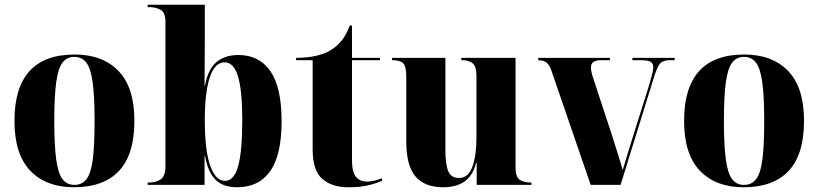

<svg xmlns="http://www.w3.org/2000/svg" viewBox="-20 -780 3453 810"><path d="M292 10Q175 10 108 -59.5Q41 -129 41 -270Q41 -550 295 -550Q413 -550 480 -480.5Q547 -411 547 -270Q547 -129 482.5 -59.5Q418 10 292 10ZM294 0Q326 0 345 -24.5Q364 -49 371.5 -108Q379 -167 379 -270Q379 -373 371 -432Q363 -491 344.5 -515.5Q326 -540 293 -540Q262 -540 243.5 -515.5Q225 -491 217 -432Q209 -373 209 -270Q209 -167 217 -108Q225 -49 243.5 -24.5Q262 0 294 0Z M980 10Q921 10 889 -22Q857 -54 845 -122H843V0H603V-10H611Q637 -10 657.5 -23Q678 -36 678 -81V-687Q678 -728 657 -739Q636 -750 609 -750H603V-760H844V-591Q844 -562 843.5 -517Q843 -472 843 -418H845Q856 -485 891.5 -516.5Q927 -548 986 -548Q1073 -548 1120.5 -480Q1168 -412 1168 -269Q1168 -126 1120 -58Q1072 10 980 10ZM929 -17Q967 -17 984.5 -78.5Q1002 -140 1002 -273Q1002 -399 984 -458Q966 -517 928 -517Q886 -517 865 -453.5Q844 -390 844 -273Q844 -147 866.5 -82Q889 -17 929 -17Z M1449 10Q1380 10 1339.5 -25.5Q1299 -61 1299 -149V-526H1229V-536Q1319 -536 1373 -567Q1431 -601 1455 -672H1465V-536H1583V-526H1465V-103Q1465 -56 1481 -35Q1497 -14 1529 -14Q1556 -14 1592 -28V-18Q1575 -9 1539 0.5Q1503 10 1449 10Z M1849 10Q1772 10 1733 -35.5Q1694 -81 1694 -182V-456Q1694 -500 1681 -513Q1668 -526 1637 -526H1634V-536H1859V-147Q1859 -85 1871.5 -57Q1884 -29 1916 -29Q1956 -29 1973 -77Q1990 -125 1990 -199V-460Q1990 -501 1973.5 -513.5Q1957 -526 1930 -526H1926V-536H2155V-73Q2155 -34 2172 -22Q2189 -10 2218 -10H2222V0H1991V-94H1989Q1975 -39 1940 -14.5Q1905 10 1849 10Z M2307 -480Q2298 -507 2285 -516.5Q2272 -526 2251 -526V-536H2553V-526H2515Q2473 -526 2473 -496Q2473 -478 2482 -452L2559 -218Q2570 -182 2583.5 -140.5Q2597 -99 2607 -62Q2614 -86 2624 -119Q2634 -152 2644 -184L2718 -419Q2727 -449 2731.5 -467.5Q2736 -486 2736 -496Q2736 -512 2725 -519Q2714 -526 2683 -526H2648V-536H2826V-526H2806Q2780 -526 2767.5 -515Q2755 -504 2742 -464L2598 0H2472Z M3117 10Q3000 10 2933 -59.5Q2866 -129 2866 -270Q2866 -550 3120 -550Q3238 -550 3305 -480.5Q3372 -411 3372 -270Q3372 -129 3307.5 -59.5Q3243 10 3117 10ZM3119 0Q3151 0 3170 -24.5Q3189 -49 3196.5 -108Q3204 -167 3204 -270Q3204 -373 3196 -432Q3188 -491 3169.5 -515.5Q3151 -540 3118 -540Q3087 -540 3068.5 -515.5Q3050 -491 3042 -432Q3034 -373 3034 -270Q3034 -167 3042 -108Q3050 -49 3068.5 -24.5Q3087 0 3119 0Z"/></svg>

Font: Noto Serif Display SemiCondensed ExtraBold
Style: Regular
Weight: 800
Width: 4
Designer: Monotype Design Team
Foundry: Monotype Imaging Inc.
Version: Version 2.009